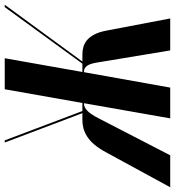

<svg xmlns="http://www.w3.org/2000/svg" viewBox="-55 -755 739 811"><g transform="rotate(-90 314.5 -349.5)"><path d="M507 0 457 -302Q452 -337 442.5 -350.5Q433 -364 420 -364H415L350 0H220L284 -364H280Q267 -364 252.5 -350.5Q238 -337 220 -302L64 0H-71L75 -268Q92 -300 109 -320Q126 -340 143.5 -351Q161 -362 178 -366.5Q195 -371 213 -371H242L118 -699H127L251 -371H285L343 -699H474L416 -371H451L690 -699H700L460 -371H489Q507 -371 522.5 -366.5Q538 -362 551 -351Q564 -340 574.5 -320Q585 -300 591 -268L642 0Z"/></g></svg>

Font: Moniqa Black Ita Display
Style: Italic
Weight: 900
Italic angle: -10°
Designer: Rajesh Rajput
Foundry: Rajesh Rajput
Version: Version 1.000